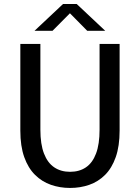

<svg xmlns="http://www.w3.org/2000/svg" viewBox="-20 -917 690 948"><path d="M326 11Q275.8 11 231.4 -4.5Q186.9 -20 153 -53.6Q119 -87.2 99.7 -141.3Q80.4 -195.4 80.4 -272V-700H179.4V-276.6Q179.4 -204.9 197.2 -158.9Q214.9 -112.9 247.8 -90.8Q280.6 -68.7 326 -68.7Q371.7 -68.7 404.3 -90.8Q436.9 -112.9 454.2 -158.9Q471.6 -204.9 471.6 -276.6V-700H570.6V-272Q570.6 -195.4 551.5 -141.3Q532.5 -87.2 498.9 -53.6Q465.3 -20 421 -4.5Q376.7 11 326 11ZM150.4 -764.9 291.1 -897.1H358.9L499.6 -764.9H410.7L325.3 -851.5L239.3 -764.9Z"/></svg>

Font: Trispace Thin
Style: Regular
Weight: 100
Designer: Tyler Finck
Foundry: Etcetera Type Company
Version: Version 1.210